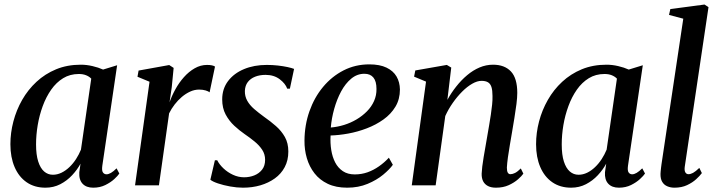

<svg xmlns="http://www.w3.org/2000/svg" viewBox="-20 -838 3236 868"><path d="M442.5 -88.5Q439.5 -66.5 445.5 -58.2Q451.5 -50 461.5 -50Q470.5 -50 481.8 -56.5Q493 -63 507 -77L519.5 -53.5Q513 -43.5 496.8 -28.5Q480.5 -13.5 456.2 -1.5Q432 10.5 401.5 10.5Q370 10.5 353.2 -7.5Q336.5 -25.5 338.5 -59L344 -98Q329.5 -71 306.2 -46Q283 -21 252.5 -5.2Q222 10.5 185.5 10.5Q136 10.5 100.5 -14Q65 -38.5 46 -82.8Q27 -127 27 -186Q27 -237.5 40.5 -289Q54 -340.5 80.2 -386.5Q106.5 -432.5 145 -468.2Q183.5 -504 233.8 -524.8Q284 -545.5 345.5 -545.5Q371.5 -545.5 398.2 -539.2Q425 -533 446 -523.5L509.5 -543ZM392.5 -482.5Q383.5 -492 369.2 -497.8Q355 -503.5 336.5 -503.5Q296.5 -503.5 265.5 -484.5Q234.5 -465.5 211.5 -432.8Q188.5 -400 173.2 -358.5Q158 -317 150.5 -272.5Q143 -228 143 -185Q143 -138 152.8 -107.8Q162.5 -77.5 179.5 -62.8Q196.5 -48 219 -48Q239 -48 258 -57.2Q277 -66.5 293.8 -82.5Q310.5 -98.5 323.8 -119Q337 -139.5 346 -161.5Z M590.5 0 656 -468.5 601.5 -491 606.5 -519 745 -544 765 -531 756.5 -444 746.5 -375.5Q756.5 -404.5 773 -434.5Q789.5 -464.5 811.5 -489.2Q833.5 -514 860 -529.2Q886.5 -544.5 916 -544.5Q929 -544.5 938.2 -542.5Q947.5 -540.5 952 -537L927.5 -420.5Q923 -425 910 -429Q897 -433 880 -433Q859.5 -433 839.8 -424Q820 -415 802 -399.8Q784 -384.5 769.2 -365.2Q754.5 -346 744.5 -325.5L698.5 0Z M1290.5 -437H1278.5Q1270.5 -460 1244.5 -479.8Q1218.5 -499.5 1180.5 -499.5Q1154 -499.5 1133.2 -491.2Q1112.5 -483 1100.2 -467Q1088 -451 1087 -427Q1086.5 -402.5 1097.8 -382.5Q1109 -362.5 1129 -345.2Q1149 -328 1173 -310.5Q1202.5 -290 1227.5 -268Q1252.5 -246 1268 -218.5Q1283.5 -191 1283.5 -153Q1283.5 -113 1267.2 -82.5Q1251 -52 1222.5 -31.5Q1194 -11 1157.2 -0.2Q1120.5 10.5 1078.5 10.5Q1051 10.5 1020.5 5Q990 -0.5 965.5 -8.8Q941 -17 931 -25.5L951.5 -113.5H962Q971.5 -94.5 990.2 -76.8Q1009 -59 1033.2 -47.8Q1057.5 -36.5 1083.5 -36.5Q1108 -36.5 1129.5 -45Q1151 -53.5 1164.8 -71Q1178.5 -88.5 1178.5 -115.5Q1178.5 -141 1165.2 -161Q1152 -181 1131 -198.2Q1110 -215.5 1085 -232.5Q1062.5 -248 1039.2 -269.5Q1016 -291 1000.2 -320.2Q984.5 -349.5 984.5 -388.5Q984.5 -436.5 1011 -471.5Q1037.5 -506.5 1083 -525.5Q1128.5 -544.5 1186 -544.5Q1211.5 -544.5 1236 -541.8Q1260.5 -539 1280 -534.8Q1299.5 -530.5 1309.5 -526.5Z M1756 -93Q1741.5 -72.5 1712.2 -48.2Q1683 -24 1641.8 -6.8Q1600.5 10.5 1549.5 10.5Q1498.5 10.5 1461.8 -7Q1425 -24.5 1401.8 -54.5Q1378.5 -84.5 1367.2 -122.8Q1356 -161 1356.5 -202.5Q1357 -273 1379 -335.2Q1401 -397.5 1440.5 -445Q1480 -492.5 1533.2 -519.8Q1586.5 -547 1649.5 -547Q1697 -547 1727.5 -532.2Q1758 -517.5 1772.8 -492Q1787.5 -466.5 1788 -433.5Q1788 -389.5 1767.8 -355.8Q1747.5 -322 1713.5 -297.8Q1679.5 -273.5 1638.2 -257.8Q1597 -242 1554.2 -234.2Q1511.5 -226.5 1474.5 -225.5Q1472.5 -191.5 1477.5 -160Q1482.5 -128.5 1495.2 -103.8Q1508 -79 1530 -64.2Q1552 -49.5 1583.5 -49.5Q1614.5 -49.5 1641.8 -59.2Q1669 -69 1693.2 -86Q1717.5 -103 1738 -125ZM1627.5 -504.5Q1594.5 -504.5 1568 -482.5Q1541.5 -460.5 1522.2 -424.8Q1503 -389 1491 -346.2Q1479 -303.5 1475.5 -261.5Q1505.5 -264 1535.5 -273.2Q1565.5 -282.5 1592 -298.2Q1618.5 -314 1639 -334.8Q1659.5 -355.5 1671 -381.2Q1682.5 -407 1682 -436Q1682 -470.5 1668 -487.5Q1654 -504.5 1627.5 -504.5Z M2002.5 -386.5Q2020 -418.5 2042.8 -447.2Q2065.5 -476 2092 -498.2Q2118.5 -520.5 2148 -533Q2177.5 -545.5 2209 -545.5Q2261 -545.5 2289.8 -515Q2318.5 -484.5 2318.5 -418Q2318.5 -397.5 2314.8 -367.5Q2311 -337.5 2305.5 -304.5Q2300 -271.5 2295 -241.5Q2290.5 -214 2285.2 -184Q2280 -154 2276.2 -126.8Q2272.5 -99.5 2271.5 -80.5Q2271.5 -64 2275.8 -57.2Q2280 -50.5 2287.5 -50.5Q2297 -50.5 2308.5 -56.2Q2320 -62 2334.5 -76.5L2346 -53Q2339 -42.5 2322 -27.5Q2305 -12.5 2280 -1Q2255 10.5 2222 10.5Q2200.5 10.5 2186 3Q2171.5 -4.5 2164.2 -18.5Q2157 -32.5 2157.5 -53Q2158 -65.5 2160.2 -85Q2162.5 -104.5 2166.5 -127.8Q2170.5 -151 2174.8 -175.8Q2179 -200.5 2183 -223.5Q2187 -246.5 2191.2 -271Q2195.5 -295.5 2199 -319.5Q2202.5 -343.5 2204.8 -365Q2207 -386.5 2206.5 -404Q2206.5 -429.5 2201.8 -444.5Q2197 -459.5 2186 -466Q2175 -472.5 2157 -472.5Q2137.5 -472.5 2114.8 -459.5Q2092 -446.5 2069.5 -424Q2047 -401.5 2027 -373Q2007 -344.5 1993 -313.5L1949.5 0H1841.5L1906 -469L1852 -491.5L1857.5 -519.5L2000 -544.5L2020 -532.5Z M2819 -88.5Q2816 -66.5 2822 -58.2Q2828 -50 2838 -50Q2847 -50 2858.2 -56.5Q2869.5 -63 2883.5 -77L2896 -53.5Q2889.5 -43.5 2873.2 -28.5Q2857 -13.5 2832.8 -1.5Q2808.5 10.5 2778 10.5Q2746.5 10.5 2729.8 -7.5Q2713 -25.5 2715 -59L2720.5 -98Q2706 -71 2682.8 -46Q2659.5 -21 2629 -5.2Q2598.5 10.5 2562 10.5Q2512.5 10.5 2477 -14Q2441.5 -38.5 2422.5 -82.8Q2403.5 -127 2403.5 -186Q2403.5 -237.5 2417 -289Q2430.5 -340.5 2456.8 -386.5Q2483 -432.5 2521.5 -468.2Q2560 -504 2610.2 -524.8Q2660.5 -545.5 2722 -545.5Q2748 -545.5 2774.8 -539.2Q2801.5 -533 2822.5 -523.5L2886 -543ZM2769 -482.5Q2760 -492 2745.8 -497.8Q2731.5 -503.5 2713 -503.5Q2673 -503.5 2642 -484.5Q2611 -465.5 2588 -432.8Q2565 -400 2549.8 -358.5Q2534.5 -317 2527 -272.5Q2519.5 -228 2519.5 -185Q2519.5 -138 2529.2 -107.8Q2539 -77.5 2556 -62.8Q2573 -48 2595.5 -48Q2615.5 -48 2634.5 -57.2Q2653.5 -66.5 2670.2 -82.5Q2687 -98.5 2700.2 -119Q2713.5 -139.5 2722.5 -161.5Z M3075.5 -83Q3073.5 -66.5 3078.5 -58.5Q3083.5 -50.5 3092.5 -50.5Q3102 -50.5 3113.2 -56.5Q3124.5 -62.5 3141.5 -79L3153 -55.5Q3144 -43 3127.2 -27.8Q3110.5 -12.5 3086 -1Q3061.5 10.5 3029 10.5Q3011.5 10.5 2996.8 4.2Q2982 -2 2973.8 -15.8Q2965.5 -29.5 2966 -52Q2966 -56.5 2966.8 -64Q2967.5 -71.5 2968.5 -79.8Q2969.5 -88 2970.5 -95.5L3069 -753.5L3004.5 -770.5L3010.5 -797L3165 -817.5L3183 -805.5Z"/></svg>

Font: Merriweather 72pt Medium
Style: Italic
Weight: 500
Italic angle: -7.8°
Version: Version 2.101